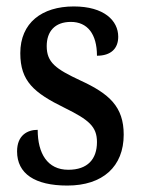

<svg xmlns="http://www.w3.org/2000/svg" viewBox="-20 -566 437 596"><path d="M189 10C299 10 364 -49 364 -148C364 -235 319 -275 230 -316C153 -352 125 -372 125 -423C125 -468 150 -498 200 -498C251 -498 281 -461 281 -393C324 -393 347 -415 347 -452C347 -502 303 -546 209 -546C110 -546 43 -495 43 -401C43 -314 85 -278 181 -231C256 -194 281 -173 281 -125C281 -72 252 -39 192 -39C127 -39 97 -90 97 -163C65 -163 33 -146 33 -96C33 -27 88 10 189 10Z"/></svg>

Font: Noto Serif Devanagari Condensed Medium
Style: Regular
Weight: 500
Width: 3
Designer: Universal Thirst, Indian Type Foundry and the Monotype Design Team
Foundry: Monotype Imaging Inc.
Version: Version 2.004